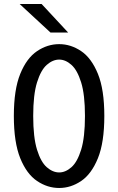

<svg xmlns="http://www.w3.org/2000/svg" viewBox="-20 -926 590 957"><path d="M275 11Q216.5 11 164.8 -23.8Q113 -58.5 81 -137.2Q49 -216 49 -348Q49 -479.5 81 -558Q113 -636.5 164.8 -671.2Q216.5 -706 275 -706Q333 -706 384.5 -671.2Q436 -636.5 468 -558Q500 -479.5 500 -348Q500 -216 468 -137.2Q436 -58.5 384.5 -23.8Q333 11 275 11ZM275 -66.5Q306.5 -66.5 336 -92.5Q365.5 -118.5 384.5 -180Q403.5 -241.5 403.5 -348Q403.5 -454 384.5 -515.2Q365.5 -576.5 336 -602.8Q306.5 -629 275 -629Q243 -629 213.2 -602.8Q183.5 -576.5 164.5 -515.2Q145.5 -454 145.5 -348Q145.5 -241.5 164.5 -180Q183.5 -118.5 213.2 -92.5Q243 -66.5 275 -66.5ZM231.5 -764 78 -906H187.5L319.5 -764Z"/></svg>

Font: Trispace SemiCondensed
Style: Regular
Weight: 400
Width: 4
Designer: Tyler Finck
Foundry: Etcetera Type Company
Version: Version 1.210; ttfautohint (v1.8.3)